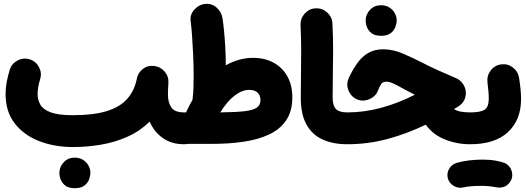

<svg xmlns="http://www.w3.org/2000/svg" viewBox="-20 -695 2760 1007"><path d="M9.3 -202.1Q9.3 -232.9 15.1 -264.6Q21 -296.4 31.2 -329.1Q41.5 -361.8 72.3 -377.9Q103 -394 135.7 -383.8Q168.5 -373.5 184.6 -342.8Q200.7 -312 190.4 -279.3Q183.1 -255.9 180.2 -236.3Q177.2 -216.8 177.2 -202.1Q177.2 -171.4 191.7 -146Q206.1 -120.6 246.1 -105.7Q286.1 -90.8 362.3 -90.8Q470.7 -90.8 540 -112.3Q609.4 -133.8 647.2 -176.5Q685.1 -219.2 697.8 -282.7Q703.6 -313 728.8 -333Q753.9 -353 788.1 -349.1Q820.8 -345.7 843.3 -319.8Q865.7 -293.9 863.3 -260.7Q862.3 -244.1 861.6 -229Q860.8 -213.9 860.8 -199.7Q860.8 -156.7 878.9 -131.1Q897 -105.5 945.3 -105.5H945.8Q980.5 -105.5 1004.6 -81.1Q1028.8 -56.6 1028.8 -22Q1028.8 12.2 1004.6 36.9Q980.5 61.5 945.8 61.5H945.3Q879.9 61.5 834.2 29.3Q788.6 -2.9 765.1 -57.1Q713.4 -6.8 648.2 22.2Q583 51.3 510.3 63.7Q437.5 76.2 362.3 76.2Q266.1 76.2 185.8 45.2Q105.5 14.2 57.4 -47.6Q9.3 -109.4 9.3 -202.1ZM291.5 210.9Q291.5 180.2 314.2 156Q336.9 131.8 371.1 131.8Q396.5 131.8 414.1 142.6Q431.6 153.3 441.4 168.9Q454.1 189 454.1 210.9Q454.1 226.6 447.3 245.6Q440.4 264.6 422.6 278.3Q404.8 292 372.6 292Q339.4 292 322 278.1Q304.7 264.2 297.9 246.1Q291.5 229 291.5 210.9Z M862.8 -22.5Q862.8 -57.1 887.2 -81.3Q911.6 -105.5 945.8 -105.5H956.5Q958.5 -111.3 960.9 -116.7Q974.6 -145.5 989.7 -171.4Q990.2 -176.8 990.7 -181.6Q993.7 -206.1 994.6 -234.1Q995.6 -262.2 995.6 -295.9Q995.6 -349.6 993.2 -405.5Q990.7 -461.4 987.3 -508.5Q983.9 -555.7 980 -583Q975.1 -616.7 998 -643.1Q1021 -669.4 1050.8 -673.8Q1088.9 -679.2 1115.5 -655.8Q1142.1 -632.3 1147 -599.1Q1151.4 -571.8 1155.3 -530.8Q1159.2 -489.7 1161.6 -444.8Q1164.1 -399.9 1164.1 -361.3Q1164.1 -356.9 1164.1 -352.5Q1233.9 -391.6 1307.6 -391.6Q1368.7 -391.6 1415 -366.2Q1461.4 -340.8 1487.3 -294.4Q1513.2 -248 1513.2 -184.6Q1513.2 -111.3 1480.7 -63.7Q1448.2 -16.1 1390.4 10.7Q1332.5 37.6 1256.1 48.6Q1179.7 59.6 1092.3 59.6H945.8Q911.6 59.6 887.2 35.2Q862.8 10.7 862.8 -22.5ZM1287.1 -223.6Q1249.5 -223.6 1210.2 -193.4Q1170.9 -163.1 1135.3 -105.5Q1216.8 -106.4 1262.7 -111.8Q1308.6 -117.2 1327.4 -130.9Q1346.2 -144.5 1346.2 -169.9Q1346.2 -194.8 1331.1 -209.2Q1315.9 -223.6 1287.1 -223.6Z M1557.6 -182.6Q1557.6 -248.5 1558.6 -306.4Q1559.6 -364.3 1559.6 -426Q1559.6 -487.8 1556.2 -564Q1555.2 -598.6 1578.6 -624.3Q1602.1 -649.9 1636.2 -651.4Q1670.4 -652.8 1696.3 -629.2Q1722.2 -605.5 1723.6 -570.8Q1727.1 -496.1 1727.1 -433.8Q1727.1 -371.6 1725.8 -312Q1724.6 -252.4 1724.6 -185.1Q1724.6 -141.1 1741.9 -123.3Q1759.3 -105.5 1800.8 -105.5H1801.3Q1835.9 -105.5 1860.1 -81.1Q1884.3 -56.6 1884.3 -22Q1884.3 12.2 1860.1 36.9Q1835.9 61.5 1801.3 61.5H1800.8Q1727.5 61.5 1672.9 37.1Q1618.2 12.7 1587.9 -41Q1557.6 -94.7 1557.6 -182.6Z M1990.7 -436.5Q2041 -436.5 2094.7 -413.3Q2148.4 -390.1 2198.7 -364.3Q2232.4 -346.7 2275.6 -327.1Q2318.8 -307.6 2372.6 -284.7Q2394.5 -275.4 2408.9 -253.7Q2423.3 -231.9 2423.3 -208Q2423.3 -162.1 2384.3 -137.2Q2372.6 -129.9 2361.3 -123Q2386.2 -105.5 2445.8 -105.5H2446.3Q2481 -105.5 2505.1 -81.1Q2529.3 -56.6 2529.3 -22Q2529.3 12.2 2505.1 36.9Q2481 61.5 2446.3 61.5H2445.8Q2375.5 61.5 2312.7 36.1Q2250 10.7 2212.9 -41Q2114.7 6.3 2012.5 33.9Q1910.2 61.5 1801.3 61.5Q1766.6 61.5 1741.9 36.4Q1717.3 11.2 1717.3 -22Q1717.3 -55.2 1741.9 -80.3Q1766.6 -105.5 1801.3 -105.5Q1890.1 -105.5 1978.8 -129.4Q2067.4 -153.3 2155.8 -198.2Q2139.2 -206.5 2122.3 -215.3Q2105.5 -224.1 2088.4 -233.4Q2063 -247.6 2042.7 -257.1Q2022.5 -266.6 2007.3 -266.6Q1988.3 -266.6 1980 -255.4Q1971.7 -244.1 1960 -214.8Q1953.1 -197.3 1933.3 -183.6Q1913.6 -169.9 1888.2 -167.7Q1862.8 -165.5 1838.9 -181.2Q1815.9 -196.3 1805.7 -226.1Q1795.4 -255.9 1809.6 -286.6Q1829.6 -329.6 1853.8 -363.5Q1877.9 -397.5 1910.9 -417Q1943.8 -436.5 1990.7 -436.5ZM1897.9 -588.4Q1897.9 -619.1 1920.7 -643.3Q1943.4 -667.5 1977.5 -667.5Q2002.9 -667.5 2020.5 -656.7Q2038.1 -646 2047.9 -630.4Q2060.5 -610.4 2060.5 -588.4Q2060.5 -572.8 2053.7 -553.7Q2046.9 -534.7 2029.1 -521Q2011.2 -507.3 1979 -507.3Q1945.8 -507.3 1928.5 -521.2Q1911.1 -535.2 1904.3 -553.2Q1897.9 -570.3 1897.9 -588.4Z M2362.8 -22Q2362.8 -56.6 2387.5 -81.1Q2412.1 -105.5 2446.3 -105.5Q2501.5 -105.5 2522.5 -120.1Q2543.5 -134.8 2543.5 -177.2Q2543.5 -193.8 2541.7 -215.3Q2540 -236.8 2536.6 -263.7Q2532.7 -297.9 2553.7 -325.4Q2574.7 -353 2608.9 -357.4Q2643.1 -361.8 2670.2 -340.8Q2697.3 -319.8 2702.6 -285.6Q2712.9 -220.2 2712.9 -176.3Q2712.9 -65.9 2644.3 -2.2Q2575.7 61.5 2446.3 61.5Q2412.1 61.5 2387.5 36.9Q2362.8 12.2 2362.8 -22ZM2329.1 241.2Q2321.8 215.3 2335 191.7Q2348.1 168 2375 159.2Q2402.8 150.9 2439 146.5Q2475.1 142.1 2510.7 142.1Q2548.8 142.1 2579.3 147.5Q2609.9 152.8 2630.9 161.6Q2657.7 176.8 2664.8 206.1Q2671.9 235.4 2654.8 259.8Q2641.1 279.3 2621.8 285.4Q2602.5 291.5 2581.5 287.1Q2567.4 284.2 2547.6 282Q2527.8 279.8 2510.7 279.8Q2478 279.8 2452.6 281.7Q2427.2 283.7 2411.6 287.6Q2385.7 294.4 2361.3 280.8Q2336.9 267.1 2329.1 241.2Z"/></svg>

Font: Mikhak-FD Black
Style: Regular
Weight: 900
Designer: Amin Abedi
Version: Version 3.2